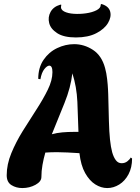

<svg xmlns="http://www.w3.org/2000/svg" viewBox="-20 -950 710 974"><path d="M93 4Q62 4 38 -11Q14 -26 14 -61Q14 -116 37.5 -173Q61 -230 95.5 -285.5Q130 -341 164.5 -394Q199 -447 222.5 -495Q246 -543 246 -584Q246 -617 230 -617Q219 -617 205 -599.5Q191 -582 185 -548L174 -550Q174 -607 201 -646.5Q228 -686 270 -706Q312 -726 356 -726Q407 -726 451.5 -697Q496 -668 513 -605Q520 -580 523.5 -549Q527 -518 528 -495.5Q529 -473 529 -473Q531 -392 532.5 -336Q534 -280 538 -242Q542 -204 549 -178Q556 -153 567.5 -137.5Q579 -122 597 -122Q614 -122 626.5 -132Q639 -142 643 -151L650 -146Q650 -100 632 -66Q614 -32 585 -14Q556 4 524 4Q493 4 463.5 -14.5Q434 -33 412 -72Q390 -111 383 -173Q352 -175 322.5 -176.5Q293 -178 269 -178Q253 -178 238.5 -177.5Q224 -177 210 -176Q201 -145 195.5 -113.5Q190 -82 190 -52Q190 -29 160 -12.5Q130 4 93 4ZM243 -269Q268 -276 296 -278.5Q324 -281 356 -281H378Q376 -355 372.5 -433Q369 -511 347 -578Q339 -506 307 -427Q275 -348 243 -269ZM365 -760Q304 -760 270.5 -781.5Q237 -803 229.5 -833Q222 -863 236.5 -889.5Q251 -916 285 -926Q294 -928 290 -921Q286 -902 305 -892Q324 -882 354.5 -880Q385 -878 416.5 -882.5Q448 -887 469.5 -898Q491 -909 491 -925Q491 -931 497 -929Q532 -918 539 -891Q546 -864 528 -833.5Q510 -803 468.5 -781.5Q427 -760 365 -760Z"/></svg>

Font: Agbalumo
Style: Regular
Weight: 400
Designer: Raphael Alegbeleye
Foundry: Sorkin Type Co.
Version: Version 1.000; ttfautohint (v1.8.4)